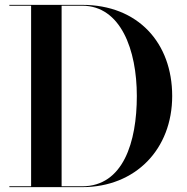

<svg xmlns="http://www.w3.org/2000/svg" viewBox="-20 -770 770 790"><path d="M318 0C538.5 0 688.5 -157 688.5 -375C688.5 -593 548.5 -750 318 -750H18.5V-746.5H108V-3.5H18.5V0ZM318 -746.5C477 -746.5 543 -564.5 543 -375C543 -185.5 487 -3.5 318 -3.5H233.5V-746.5Z"/></svg>

Font: Bodoni* 48pt Medium
Style: Regular
Weight: 500
Version: Version 2.3